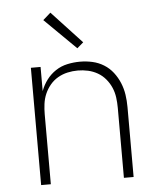

<svg xmlns="http://www.w3.org/2000/svg" viewBox="-53 -801 707 848"><g transform="rotate(-5 300.0 -377.5)"><path d="M95 0V-520H138V-413Q148 -440 165 -462.5Q182 -485 205.5 -500.5Q229 -516 257 -522Q285 -528 313 -528Q341 -528 368 -522Q395 -516 418.5 -501.5Q442 -487 459 -465Q476 -443 486.5 -417.5Q497 -392 501 -365Q505 -338 505 -310V0H462V-310Q462 -333 459 -356Q456 -379 447 -400Q438 -421 423 -439Q408 -457 388 -468.5Q368 -480 345.5 -485Q323 -490 300 -490Q277 -490 254.5 -485Q232 -480 212 -468.5Q192 -457 177 -439Q162 -421 153 -400Q144 -379 141 -356Q138 -333 138 -310V0ZM307 -588 168 -725 202 -755 335 -612Z"/></g></svg>

Font: Iosevka SS04 XLt Ex
Style: Regular
Weight: 200
Width: 7
Monospace: yes
Designer: Belleve Invis
Foundry: Belleve Invis
Version: Version 19.0.0; ttfautohint (v1.8.4)